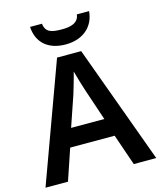

<svg xmlns="http://www.w3.org/2000/svg" viewBox="-134 -1119 938 1122"><g transform="rotate(-15 335.5 -558.5)"><path d="M513 -1024H439C433 -972 383 -962 334 -962C275 -962 234 -968 228 -1024H156C161 -931 223 -871 332 -871C438 -871 506 -933 513 -1024ZM534 -93H670L408 -810H262L0 -93H136L200 -282H469ZM374 -576 436 -392H235L298 -576C305 -599 325 -665 335 -706C344 -671 365 -603 374 -576Z"/></g></svg>

Font: Noto Sans Kannada UI SemiBold
Style: Regular
Weight: 600
Designer: Jelle Bosma - Monotype Design Team
Foundry: Monotype Imaging Inc.
Version: Version 2.005